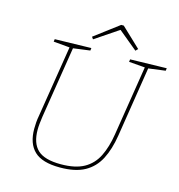

<svg xmlns="http://www.w3.org/2000/svg" viewBox="-124 -970 1011 1085"><g transform="rotate(15 381.5 -428.0)"><path d="M550 -687 763 -692 761 -677 654 -663 663 -671 597 -253Q584 -171 554 -113Q524 -55 469 -24.5Q414 6 324 6Q220 6 174 -38Q128 -82 128 -168Q128 -186 129.5 -205.5Q131 -225 135 -246L203 -671L209 -663L107 -672L109 -687L322 -692L320 -677L215 -663L223 -671L155 -244Q152 -223 150 -204Q148 -185 148 -168Q148 -89 188.5 -51Q229 -13 324 -13Q409 -13 460 -41.5Q511 -70 538 -124.5Q565 -179 577 -255L643 -671L649 -664L548 -672ZM318 -742 309 -755 451 -862H466L579 -755L566 -742L451 -837H459Z"/></g></svg>

Font: Bitter Thin
Style: Italic
Weight: 100
Italic angle: -9°
Designer: Sol Matas, and Bitter project Authors
Foundry: Sol Matas
Version: Version 2.002